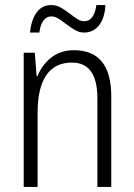

<svg xmlns="http://www.w3.org/2000/svg" viewBox="-20 -741 532 761"><path d="M421 -359V0H366V-350Q366 -423 340.5 -458Q315 -493 265 -493Q198 -493 163.5 -443Q129 -393 129 -293V0H74V-532H118L125 -440H129Q147 -485 184 -513.5Q221 -542 273 -542Q421 -542 421 -359ZM314 -612Q295 -612 279 -621Q263 -630 240 -647Q221 -662 208.5 -669Q196 -676 183 -676Q165 -676 152.5 -660Q140 -644 136 -612H99Q104 -663 125.5 -692Q147 -721 183 -721Q202 -721 219 -712Q236 -703 258 -686Q277 -671 289 -664Q301 -657 314 -657Q353 -657 362 -721H398Q395 -669 372.5 -640.5Q350 -612 314 -612Z"/></svg>

Font: Noto Sans Display Light Narrow
Style: Regular
Weight: 300
Width: 4
Designer: Monotype Design team
Foundry: Monotype Imaging Inc.
Version: Version 1.000